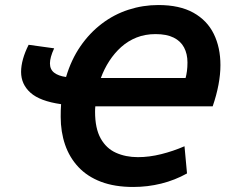

<svg xmlns="http://www.w3.org/2000/svg" viewBox="-20 -728 909 763"><path d="M509.5 15Q435.8 15 381.5 -5.6Q327.2 -26.2 291.6 -64.2Q256 -102.2 238.6 -153.1Q221.2 -204 221.2 -263.5Q221.2 -276.5 221.5 -289.2Q221.8 -302 222.8 -314Q138.5 -326 101.1 -359.6Q63.8 -393.2 63.8 -442.2Q63.8 -466.5 71.5 -493.9Q79.2 -521.2 93.8 -550L195.2 -536Q186.5 -517.2 182.5 -502.5Q178.5 -487.8 178.5 -476.2Q178.5 -452.2 195.2 -439.2Q212 -426.2 242.5 -422Q263 -491 299.6 -544.1Q336.2 -597.2 384.8 -634Q433.2 -670.8 490.6 -689.4Q548 -708 609.2 -708Q693.8 -708 748.5 -677.5Q803.2 -647 829.6 -593.1Q856 -539.2 856 -469.2Q856 -432.2 848.2 -391.1Q840.5 -350 825.2 -305.5H358.8Q358.2 -300.5 358 -294.6Q357.8 -288.8 357.8 -283.8Q357.8 -217.8 380 -178Q402.2 -138.2 440.9 -120.9Q479.5 -103.5 528 -103.5Q573.2 -103.5 620.6 -115.4Q668 -127.2 713.2 -146.8L723.2 -38.8Q675.2 -12 621 1.5Q566.8 15 509.5 15ZM380.8 -418H717.5Q720.8 -430 722.9 -445.4Q725 -460.8 725 -479.8Q725 -513.8 711.5 -539.2Q698 -564.8 670 -578.6Q642 -592.5 598.2 -592.5Q556.8 -592.5 522.6 -578.9Q488.5 -565.2 461.6 -541.1Q434.8 -517 414.4 -485.6Q394 -454.2 380.8 -418Z"/></svg>

Font: Ubuntu Sans
Style: Italic
Weight: 400
Italic angle: -13.5°
Designer: Dalton Maag Ltd
Foundry: Dalton Maag Ltd
Version: Version 1.006